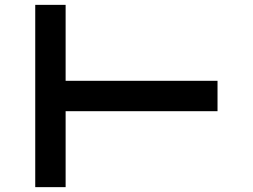

<svg xmlns="http://www.w3.org/2000/svg" viewBox="-20 -770 1040 790"><path d="M250 -312.5V0H125V-750H250V-437.5H875V-312.5Z"/></svg>

Font: Xanmono
Style: Regular
Weight: 400
Designer: GGBotNet
Foundry: GGBotNet
Version: 1.00